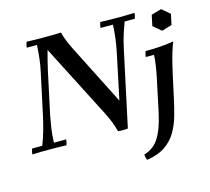

<svg xmlns="http://www.w3.org/2000/svg" viewBox="-132 -851 1338 1225"><g transform="rotate(-15 537.0 -238.5)"><path d="M560 0Q550 -37 539 -65Q528 -93 509 -131L260 -617L248 -700Q281 -700 313 -700.5Q345 -701 371 -702Q378 -676 387.5 -651Q397 -626 414 -591L619 -186L625 0Q608 2 591 2Q574 2 560 0ZM-6 2Q-6 -6 -3.5 -17Q-1 -28 2 -35H69Q87 -81 99 -124Q111 -167 121 -210L181 -490Q190 -530 195 -571.5Q200 -613 203 -665H136Q136 -673 138.5 -684Q141 -695 144 -702Q178 -701 204 -700.5Q230 -700 248 -700L260 -617Q252 -589 244 -557Q236 -525 228 -490L168 -210Q161 -173 154.5 -132Q148 -91 146 -35H227Q227 -28 224.5 -17Q222 -6 219 2Q182 0 150.5 0Q119 0 99 0Q81 0 55 0Q29 0 -6 2ZM625 0 619 -186 683 -490Q692 -534 697 -573.5Q702 -613 705 -665H623Q623 -673 625.5 -684Q628 -695 631 -702Q668 -701 700.5 -700.5Q733 -700 752 -700Q769 -700 795.5 -700.5Q822 -701 857 -702Q857 -695 854.5 -684Q852 -673 849 -665H782Q769 -630 760 -603Q751 -576 744 -550Q737 -524 730 -490ZM693 225Q689 218 686.5 208Q684 198 684 187Q747 170 783 113Q819 56 841 -47L887 -264Q895 -301 900.5 -337.5Q906 -374 908 -411H854Q854 -419 856.5 -430Q859 -441 862 -448Q908 -448 954.5 -451Q1001 -454 1049 -462Q1038 -437 1027 -401Q1016 -365 1007 -328Q998 -291 992 -264L958 -108Q946 -52 930.5 2.5Q915 57 888 103Q861 149 814.5 181Q768 213 693 225ZM1027 -681 1080 -636 1065 -566 998 -546 945 -591 960 -662Z"/></g></svg>

Font: Poltawski Nowy Medium
Style: Italic
Weight: 500
Italic angle: -12°
Version: Version 1.001;gftools[0.9.25]